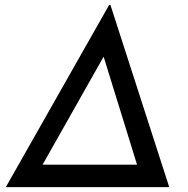

<svg xmlns="http://www.w3.org/2000/svg" viewBox="-20 -773 778 793"><path d="M679 0H4L431 -753H436ZM408 -539 156 -93H546Z"/></svg>

Font: Josefin Sans
Style: Italic
Weight: 400
Italic angle: -7°
Designer: Santiago Orozco
Foundry: Typemade
Version: Version 2.000